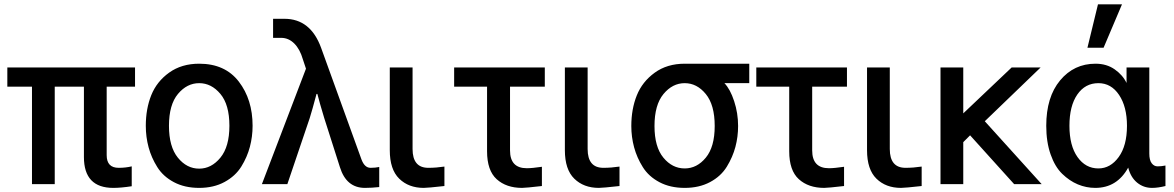

<svg xmlns="http://www.w3.org/2000/svg" viewBox="-20 -869 5538 906"><path d="M14.6 -460V-550.8H617.2V-460H483.4V-136.7Q483.4 -77.1 540 -77.1Q573.2 -77.1 601.6 -84V9.8Q550.8 17.6 514.6 17.6Q376 17.6 376 -127.9V-460H238.3V0H130.9V-460Z M777.3 -275.4Q777.3 -176.8 819.3 -125Q861.3 -73.2 919.9 -73.2Q977.5 -73.2 1020 -125Q1062.5 -176.8 1062.5 -275.4Q1062.5 -375 1020 -425.8Q977.5 -476.6 919.9 -476.6Q862.3 -476.6 819.8 -425.8Q777.3 -375 777.3 -275.4ZM668 -275.4Q668 -355.5 693.8 -419.9Q719.7 -484.4 778.3 -526.4Q836.9 -568.4 919.9 -568.4Q1042 -568.4 1106.9 -483.9Q1171.9 -399.4 1171.9 -275.4Q1171.9 -224.6 1159.2 -176.3Q1146.5 -127.9 1118.7 -83Q1090.8 -38.1 1039.6 -10.3Q988.3 17.6 919.9 17.6Q851.6 17.6 800.8 -9.3Q750 -36.1 722.2 -80.6Q694.3 -125 681.2 -173.8Q668 -222.7 668 -275.4Z M1215.8 0 1423.8 -544.9 1409.2 -588.9Q1395.5 -636.7 1368.7 -663.6Q1341.8 -690.4 1306.6 -690.4H1268.6V-780.3H1322.3Q1445.3 -780.3 1495.1 -643.6L1685.5 -117.2Q1700.2 -77.1 1728.5 -77.1Q1752 -77.1 1769.5 -81.1V13.7Q1733.4 17.6 1702.1 17.6Q1614.3 17.6 1584 -80.1L1509.8 -312.5Q1487.3 -386.7 1477.5 -425.8H1473.6Q1453.1 -348.6 1441.4 -311.5L1335.9 0Z M1819.3 -160.2V-550.8H1926.8V-166Q1926.8 -77.1 2001 -77.1Q2038.1 -77.1 2077.1 -83V8.8Q1998 17.6 1979.5 17.6Q1908.2 17.6 1863.8 -25.9Q1819.3 -69.3 1819.3 -160.2Z M2123 -460V-550.8H2550.8V-460H2386.7V-159.2Q2386.7 -75.2 2465.8 -75.2Q2491.2 -75.2 2537.1 -82V8.8Q2460.9 17.6 2443.4 17.6Q2369.1 17.6 2323.7 -23.4Q2278.3 -64.5 2278.3 -155.3V-460Z M2645.5 -160.2V-550.8H2752.9V-166Q2752.9 -77.1 2827.1 -77.1Q2864.3 -77.1 2903.3 -83V8.8Q2824.2 17.6 2805.7 17.6Q2734.4 17.6 2689.9 -25.9Q2645.5 -69.3 2645.5 -160.2Z M2959 -274.4Q2959 -354.5 2984.9 -418.9Q3010.7 -483.4 3069.3 -525.9Q3127.9 -568.4 3210.9 -568.4H3515.6V-476.6H3398.4Q3425.8 -448.2 3444.3 -391.6Q3462.9 -335 3462.9 -274.4Q3462.9 -223.6 3450.2 -175.8Q3437.5 -127.9 3409.7 -82.5Q3381.8 -37.1 3330.6 -9.8Q3279.3 17.6 3210.9 17.6Q3142.6 17.6 3091.8 -9.3Q3041 -36.1 3013.2 -80.6Q2985.4 -125 2972.2 -173.8Q2959 -222.7 2959 -274.4ZM3068.4 -274.4Q3068.4 -175.8 3110.4 -125Q3152.3 -74.2 3210.9 -74.2Q3268.6 -74.2 3310.5 -125Q3352.5 -175.8 3352.5 -274.4Q3352.5 -374 3310.5 -425.3Q3268.6 -476.6 3210.9 -476.6Q3153.3 -476.6 3110.8 -425.3Q3068.4 -374 3068.4 -274.4Z M3548.8 -460V-550.8H3976.6V-460H3812.5V-159.2Q3812.5 -75.2 3891.6 -75.2Q3917 -75.2 3962.9 -82V8.8Q3886.7 17.6 3869.1 17.6Q3794.9 17.6 3749.5 -23.4Q3704.1 -64.5 3704.1 -155.3V-460Z M4071.3 -160.2V-550.8H4178.7V-166Q4178.7 -77.1 4252.9 -77.1Q4290 -77.1 4329.1 -83V8.8Q4250 17.6 4231.4 17.6Q4160.2 17.6 4115.7 -25.9Q4071.3 -69.3 4071.3 -160.2Z M4418 0V-550.8H4525.4V-334L4753.9 -550.8H4890.6L4627 -296.9L4895.5 0H4765.6L4557.6 -230.5L4525.4 -198.2V0Z M4917 -275.4Q4917 -411.1 4982.4 -489.7Q5047.9 -568.4 5149.4 -568.4Q5202.1 -568.4 5240.2 -541.5Q5278.3 -514.6 5295.9 -477.5V-550.8H5403.3V-144.5Q5403.3 -113.3 5414.6 -98.6Q5425.8 -84 5442.4 -84Q5460 -84 5479.5 -87.9V8.8Q5444.3 17.6 5416 17.6Q5376 17.6 5345.7 -7.3Q5315.4 -32.2 5303.7 -78.1Q5251 17.6 5148.4 17.6Q5105.5 17.6 5065.9 1Q5026.4 -15.6 4992.2 -48.8Q4958 -82 4937.5 -140.6Q4917 -199.2 4917 -275.4ZM5026.4 -275.4Q5026.4 -181.6 5064.5 -127.9Q5102.5 -74.2 5163.1 -74.2Q5219.7 -74.2 5258.8 -127.9Q5297.9 -181.6 5297.9 -275.4Q5297.9 -365.2 5260.7 -420.9Q5223.6 -476.6 5163.1 -476.6Q5100.6 -476.6 5063.5 -422.9Q5026.4 -369.1 5026.4 -275.4ZM5111.3 -643.6 5161.1 -848.6H5274.4L5187.5 -643.6Z"/></svg>

Font: Gothic A1 SemiBold
Style: Regular
Weight: 600
Version: Version 2.50